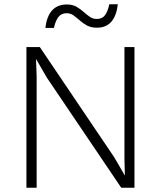

<svg xmlns="http://www.w3.org/2000/svg" viewBox="-20 -881 755 901"><path d="M611 -660V0H549L199 -518L150 -603H149L152 -523V0H104V-660H167L516 -143L566 -57L564 -137V-660ZM533 -861Q520 -751 435 -751Q408 -751 389 -761Q370 -771 355 -784.5Q340 -798 325.5 -808.5Q311 -819 293 -819Q267 -819 253.5 -800.5Q240 -782 233 -750H193Q206 -860 294 -860Q320 -860 338.5 -849.5Q357 -839 372 -825.5Q387 -812 401.5 -802Q416 -792 434 -792Q460 -792 473 -810Q486 -828 493 -861Z"/></svg>

Font: Work Sans Light
Style: Regular
Weight: 300
Designer: Wei Huang
Foundry: Wei Huang
Version: Version 2.012; ttfautohint (v1.8.3)